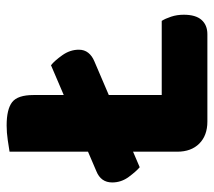

<svg xmlns="http://www.w3.org/2000/svg" viewBox="-54 -604 660 593"><g transform="rotate(-90 276.5 -307.0)"><path d="M384 -346 57 -206Q44 -217 27 -240Q10 -263 10 -291Q10 -326 45 -340L372 -480Q386 -469 403 -445Q420 -421 420 -394Q420 -377 410.5 -365Q401 -353 384 -346ZM105 -442H280V-6L198 3Q155 3 130 -22Q105 -47 105 -90ZM198 3V-138H509Q516 -127 522 -109Q528 -91 528 -70Q528 -33 512 -15Q496 3 468 3ZM280 -211H105V-608Q117 -610 140.5 -613.5Q164 -617 186 -617Q236 -617 258 -600Q280 -583 280 -534Z"/></g></svg>

Font: Baloo Bhaijaan 2 ExtraBold
Style: Regular
Weight: 800
Designer: Sanskriti Dholi, Noopur Datye and Ek Type
Foundry: Ek Type
Version: Version 1.701